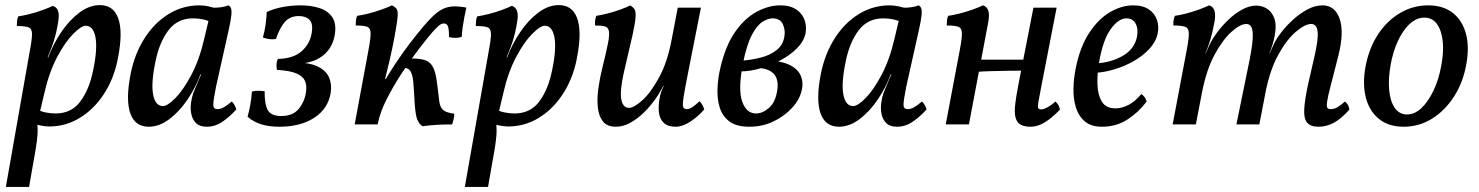

<svg xmlns="http://www.w3.org/2000/svg" viewBox="-20 -488 5800 753"><path d="M3 245 97 -289Q106 -336 105.5 -356Q105 -376 91.5 -381Q78 -386 46 -386Q46 -397 47 -407Q48 -417 52 -424Q68 -426 94.5 -432.5Q121 -439 147 -448.5Q173 -458 187 -465Q203 -460 208 -444.5Q213 -429 208 -401Q205 -381 200.5 -362Q196 -343 190 -324Q184 -305 176 -286L164 -256L123 -26Q128 1 127.5 29.5Q127 58 117 114L94 245ZM108 -5 125 -59Q140 -51 159 -47Q178 -43 198 -43Q260 -43 295 -90Q330 -137 345 -211Q363 -296 354.5 -341.5Q346 -387 316 -387Q299 -387 267.5 -355.5Q236 -324 204.5 -265Q173 -206 154 -123L135 -43L88 -50L143 -263H169Q188 -314 219.5 -361Q251 -408 290.5 -438Q330 -468 372 -468Q397 -468 415 -456Q433 -444 443 -418Q453 -392 453 -352.5Q453 -313 442 -257Q427 -180 388 -120Q349 -60 293.5 -26Q238 8 173 8Q157 8 137.5 4Q118 0 108 -5Z M875 -467Q881 -465 885 -457.5Q889 -450 887.5 -430.5Q886 -411 877 -371L827 -147Q816 -92 816.5 -76Q817 -60 833 -60Q845 -60 857.5 -67Q870 -74 889 -90Q896 -83 900 -75.5Q904 -68 907 -59Q882 -31 853 -11Q824 9 791 9Q763 9 749 -5Q735 -19 730.5 -40Q726 -61 729 -83.5Q732 -106 738 -123Q742 -133 748.5 -149Q755 -165 762 -181Q769 -197 773 -205L809 -346L812 -458Q828 -457 846 -459.5Q864 -462 875 -467ZM827 -454 810 -400Q795 -408 776 -412Q757 -416 737 -416Q676 -416 640.5 -369Q605 -322 590 -248Q572 -163 580.5 -117.5Q589 -72 619 -72Q637 -72 668 -103.5Q699 -135 730.5 -194.5Q762 -254 781 -336L800 -416L847 -409L792 -196H766Q748 -146 716 -98.5Q684 -51 644.5 -21Q605 9 563 9Q538 9 520 -3Q502 -15 492 -41Q482 -67 482 -107Q482 -147 493 -202Q509 -279 547.5 -339Q586 -399 641.5 -433Q697 -467 762 -467Q779 -467 798 -463Q817 -459 827 -454Z M1076 9Q1035 9 1004.5 -0.5Q974 -10 951 -30Q957 -52 961.5 -76.5Q966 -101 968 -129Q979 -132 992.5 -132Q1006 -132 1018 -130Q1017 -84 1029 -58.5Q1041 -33 1083 -33Q1129 -33 1152 -61.5Q1175 -90 1180 -127Q1184 -153 1176 -171Q1168 -189 1142.5 -200Q1117 -211 1066 -214Q1064 -224 1064.5 -235.5Q1065 -247 1070 -257Q1131 -258 1164 -288Q1197 -318 1203 -362Q1208 -396 1193.5 -410.5Q1179 -425 1152 -425Q1118 -425 1098 -403Q1078 -381 1062 -335Q1049 -333 1036.5 -334.5Q1024 -336 1011 -341Q1018 -366 1021.5 -390.5Q1025 -415 1026 -441Q1057 -455 1091.5 -461Q1126 -467 1158 -467Q1201 -467 1234 -456Q1267 -445 1283.5 -420Q1300 -395 1293 -352Q1284 -298 1244 -268Q1204 -238 1138 -238L1135 -243Q1194 -243 1226.5 -227Q1259 -211 1270.5 -184.5Q1282 -158 1277 -124Q1267 -62 1213 -26.5Q1159 9 1076 9Z M1371 0 1425 -291Q1434 -338 1433.5 -358Q1433 -378 1420 -383Q1407 -388 1375 -388Q1375 -399 1376 -409Q1377 -419 1381 -426Q1397 -428 1423.5 -434.5Q1450 -441 1476.5 -450.5Q1503 -460 1517 -467Q1534 -459 1538 -448Q1542 -437 1537 -402Q1533 -374 1525.5 -334.5Q1518 -295 1508.5 -253.5Q1499 -212 1489.5 -175Q1480 -138 1471 -113L1451 -87Q1458 -115 1479 -153.5Q1500 -192 1528.5 -235Q1557 -278 1587 -317.5Q1617 -357 1642 -386Q1682 -433 1707.5 -448Q1733 -463 1761 -463Q1772 -463 1787 -461.5Q1802 -460 1809 -458Q1805 -442 1801.5 -423Q1798 -404 1795 -384Q1792 -364 1791 -344Q1783 -340 1768 -339.5Q1753 -339 1741 -343Q1741 -372 1737 -384Q1733 -396 1721 -396Q1711 -396 1700.5 -387Q1690 -378 1675 -361Q1656 -339 1624 -297.5Q1592 -256 1558 -204.5Q1524 -153 1497 -100Q1470 -47 1461 0ZM1470 -162V-178H1502V-162ZM1637 7Q1618 -6 1612.5 -32.5Q1607 -59 1605 -106Q1603 -139 1601 -165Q1599 -191 1591 -206.5Q1583 -222 1564 -222L1584 -259Q1616 -259 1636 -255Q1656 -251 1667.5 -239.5Q1679 -228 1685.5 -206Q1692 -184 1696 -147Q1700 -111 1703 -89Q1706 -67 1718 -56.5Q1730 -46 1762 -42Q1761 -29 1758.5 -18.5Q1756 -8 1753 0Q1719 0 1693.5 1.5Q1668 3 1637 7Z M1803 245 1897 -289Q1906 -336 1905.5 -356Q1905 -376 1891.5 -381Q1878 -386 1846 -386Q1846 -397 1847 -407Q1848 -417 1852 -424Q1868 -426 1894.5 -432.5Q1921 -439 1947 -448.5Q1973 -458 1987 -465Q2003 -460 2008 -444.5Q2013 -429 2008 -401Q2005 -381 2000.5 -362Q1996 -343 1990 -324Q1984 -305 1976 -286L1964 -256L1923 -26Q1928 1 1927.5 29.5Q1927 58 1917 114L1894 245ZM1908 -5 1925 -59Q1940 -51 1959 -47Q1978 -43 1998 -43Q2060 -43 2095 -90Q2130 -137 2145 -211Q2163 -296 2154.5 -341.5Q2146 -387 2116 -387Q2099 -387 2067.5 -355.5Q2036 -324 2004.5 -265Q1973 -206 1954 -123L1935 -43L1888 -50L1943 -263H1969Q1988 -314 2019.5 -361Q2051 -408 2090.5 -438Q2130 -468 2172 -468Q2197 -468 2215 -456Q2233 -444 2243 -418Q2253 -392 2253 -352.5Q2253 -313 2242 -257Q2227 -180 2188 -120Q2149 -60 2093.5 -26Q2038 8 1973 8Q1957 8 1937.5 4Q1918 0 1908 -5Z M2395 9Q2361 9 2344.5 -12Q2328 -33 2324.5 -67.5Q2321 -102 2327 -143.5Q2333 -185 2343 -225Q2358 -285 2364.5 -318.5Q2371 -352 2368 -366.5Q2365 -381 2352 -384.5Q2339 -388 2314 -388Q2313 -397 2314 -407.5Q2315 -418 2319 -426Q2334 -428 2360.5 -434.5Q2387 -441 2413 -450.5Q2439 -460 2452 -467Q2463 -460 2468.5 -451.5Q2474 -443 2472.5 -420Q2471 -397 2460.5 -349.5Q2450 -302 2430 -218Q2418 -168 2415.5 -133.5Q2413 -99 2421.5 -82Q2430 -65 2447 -65Q2466 -65 2499 -94.5Q2532 -124 2565 -184.5Q2598 -245 2615 -337L2638 -458H2729L2680 -210Q2666 -140 2661 -108Q2656 -76 2659.5 -68Q2663 -60 2674 -60Q2692 -60 2723 -91Q2730 -85 2734.5 -76.5Q2739 -68 2742 -59Q2718 -31 2687.5 -11Q2657 9 2630 9Q2600 9 2584 -5.5Q2568 -20 2564.5 -45Q2561 -70 2567 -103Q2569 -115 2573 -127Q2577 -139 2583 -151H2581Q2569 -126 2549.5 -98.5Q2530 -71 2505 -46.5Q2480 -22 2452 -6.5Q2424 9 2395 9Z M2919 9Q2867 9 2839.5 -12.5Q2812 -34 2802 -68.5Q2792 -103 2794 -143.5Q2796 -184 2805 -221Q2825 -308 2862.5 -362Q2900 -416 2947 -441.5Q2994 -467 3040 -467Q3074 -467 3095 -455.5Q3116 -444 3127 -426.5Q3138 -409 3140 -390Q3142 -371 3139 -356Q3132 -325 3105 -298Q3078 -271 3040 -251Q3002 -231 2961 -219.5Q2920 -208 2885 -208L2889 -250Q2927 -253 2963 -262Q2999 -271 3024.5 -290.5Q3050 -310 3056 -343Q3061 -369 3050.5 -392.5Q3040 -416 3009 -416Q2992 -416 2970.5 -402.5Q2949 -389 2929 -351.5Q2909 -314 2894 -241Q2874 -138 2890.5 -90.5Q2907 -43 2945 -43Q2971 -43 2996 -65Q3021 -87 3028 -132Q3033 -162 3025 -182Q3017 -202 2996 -212Q2975 -222 2941 -222L2975 -251Q3038 -251 3073 -235Q3108 -219 3120 -192Q3132 -165 3124 -133Q3116 -97 3086 -64.5Q3056 -32 3013 -11.5Q2970 9 2919 9Z M3582 -467Q3588 -465 3592 -457.5Q3596 -450 3594.5 -430.5Q3593 -411 3584 -371L3534 -147Q3523 -92 3523.5 -76Q3524 -60 3540 -60Q3552 -60 3564.5 -67Q3577 -74 3596 -90Q3603 -83 3607 -75.5Q3611 -68 3614 -59Q3589 -31 3560 -11Q3531 9 3498 9Q3470 9 3456 -5Q3442 -19 3437.5 -40Q3433 -61 3436 -83.5Q3439 -106 3445 -123Q3449 -133 3455.5 -149Q3462 -165 3469 -181Q3476 -197 3480 -205L3516 -346L3519 -458Q3535 -457 3553 -459.5Q3571 -462 3582 -467ZM3534 -454 3517 -400Q3502 -408 3483 -412Q3464 -416 3444 -416Q3383 -416 3347.5 -369Q3312 -322 3297 -248Q3279 -163 3287.5 -117.5Q3296 -72 3326 -72Q3344 -72 3375 -103.5Q3406 -135 3437.5 -194.5Q3469 -254 3488 -336L3507 -416L3554 -409L3499 -196H3473Q3455 -146 3423 -98.5Q3391 -51 3351.5 -21Q3312 9 3270 9Q3245 9 3227 -3Q3209 -15 3199 -41Q3189 -67 3189 -107Q3189 -147 3200 -202Q3216 -279 3254.5 -339Q3293 -399 3348.5 -433Q3404 -467 3469 -467Q3486 -467 3505 -463Q3524 -459 3534 -454Z M4022 9Q3983 9 3970 -11Q3957 -31 3960.5 -68Q3964 -105 3974 -156L4033 -458H4124L4065 -155Q4056 -109 4052.5 -88.5Q4049 -68 4052 -63.5Q4055 -59 4063 -59Q4074 -59 4090.5 -68.5Q4107 -78 4119 -90Q4127 -83 4131 -75.5Q4135 -68 4137 -58Q4104 -24 4076.5 -7.5Q4049 9 4022 9ZM3689 0 3744 -291Q3753 -338 3752.5 -358Q3752 -378 3738.5 -383Q3725 -388 3693 -388Q3693 -399 3694 -409Q3695 -419 3699 -426Q3715 -428 3741.5 -434.5Q3768 -441 3794.5 -450.5Q3821 -460 3835 -467Q3851 -462 3856 -446Q3861 -430 3856 -402L3780 0ZM3808 -206 3815 -254H4003L3997 -211Q3973 -211 3937.5 -210.5Q3902 -210 3867 -209Q3832 -208 3808 -206Z M4302 9Q4259 9 4234.5 -12Q4210 -33 4199.5 -67Q4189 -101 4190 -141.5Q4191 -182 4199 -221Q4216 -305 4252 -359.5Q4288 -414 4333.5 -440.5Q4379 -467 4424 -467Q4463 -467 4486.5 -450.5Q4510 -434 4518 -408.5Q4526 -383 4520 -356Q4513 -323 4487 -295.5Q4461 -268 4425.5 -248Q4390 -228 4352 -216.5Q4314 -205 4282 -203L4285 -240Q4341 -244 4385 -270Q4429 -296 4439 -343Q4445 -374 4434 -395Q4423 -416 4398 -416Q4366 -416 4335.5 -373Q4305 -330 4290 -241Q4283 -200 4284 -158.5Q4285 -117 4301 -90Q4317 -63 4355 -63Q4379 -63 4405 -76Q4431 -89 4456 -119Q4464 -114 4469 -107Q4474 -100 4477 -90Q4446 -48 4402 -19.5Q4358 9 4302 9Z M5151 9Q5119 9 5106 -7.5Q5093 -24 5095 -59.5Q5097 -95 5109 -152L5135 -266Q5151 -335 5147.5 -364.5Q5144 -394 5122 -394Q5099 -394 5063.5 -364.5Q5028 -335 4995 -276.5Q4962 -218 4944 -130L4919 0H4829L4875 -225Q4890 -295 4892.5 -331Q4895 -367 4888.5 -380.5Q4882 -394 4868 -394Q4844 -394 4809.5 -363Q4775 -332 4743.5 -273.5Q4712 -215 4695 -130L4670 0H4579L4634 -291Q4643 -338 4642.5 -358Q4642 -378 4628 -383Q4614 -388 4582 -388Q4581 -397 4582.5 -407.5Q4584 -418 4588 -426Q4604 -428 4630 -434.5Q4656 -441 4682 -450.5Q4708 -460 4722 -467Q4738 -462 4743 -446Q4748 -430 4743 -402Q4735 -359 4726.5 -331Q4718 -303 4707 -278H4708L4723 -311Q4733 -333 4752.5 -359.5Q4772 -386 4797.5 -410.5Q4823 -435 4851.5 -450.5Q4880 -466 4907 -466Q4929 -466 4948 -454.5Q4967 -443 4977 -418Q4987 -393 4980 -352Q4977 -335 4971.5 -316Q4966 -297 4958 -278H4959L4974 -311Q4984 -334 5004.5 -360.5Q5025 -387 5052 -411.5Q5079 -436 5108.5 -451.5Q5138 -467 5166 -467Q5216 -467 5234 -414Q5252 -361 5229 -270L5199 -153Q5188 -111 5185 -91Q5182 -71 5185.5 -65.5Q5189 -60 5198 -60Q5212 -60 5224.5 -67Q5237 -74 5255 -90Q5263 -83 5267 -75.5Q5271 -68 5272 -58Q5241 -23 5212 -7Q5183 9 5151 9Z M5485 9Q5425 9 5387 -22.5Q5349 -54 5336 -108Q5323 -162 5336 -230Q5350 -301 5385 -354Q5420 -407 5471 -437Q5522 -467 5581 -467Q5640 -467 5677.5 -437.5Q5715 -408 5729 -356.5Q5743 -305 5731 -238Q5719 -167 5683.5 -111Q5648 -55 5597 -23Q5546 9 5485 9ZM5498 -39Q5528 -39 5554.5 -64Q5581 -89 5601.5 -131.5Q5622 -174 5632 -228Q5648 -311 5630 -365Q5612 -419 5566 -419Q5523 -419 5487 -369.5Q5451 -320 5435 -240Q5424 -182 5428 -136.5Q5432 -91 5450 -65Q5468 -39 5498 -39Z"/></svg>

Font: Vollkorn
Style: Italic
Weight: 400
Italic angle: -11°
Designer: Friedrich Althausen
Foundry: Friedrich Althausen
Version: Version 5.001